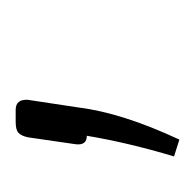

<svg xmlns="http://www.w3.org/2000/svg" viewBox="-22 -113 254 251"><g transform="rotate(-90 105.5 13.0)"><path d="M72 -94H88Q102 -94 101 -78L91 -12Q84 45 49 120L27 113Q45 53 54 -1Q41 -1 43 -16L52 -78Q54 -87 58 -90.5Q62 -94 72 -94Z"/></g></svg>

Font: Exo 2.0 Extra Light
Style: Italic
Weight: 250
Italic angle: -8°
Designer: Natanael Gama
Version: Version 1.001;PS 001.001;hotconv 1.0.70;makeotf.lib2.5.58329